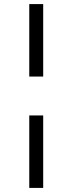

<svg xmlns="http://www.w3.org/2000/svg" viewBox="-20 -780 354 938"><path d="M123 -406V-760H191V-406ZM123 138V-216H191V138Z"/></svg>

Font: IBMPlexSans
Style: Regular
Weight: 400
Designer: Mike Abbink, Paul van der Laan, Pieter van Rosmalen
Foundry: Bold Monday
Version: Version 3.1